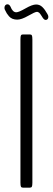

<svg xmlns="http://www.w3.org/2000/svg" viewBox="-39 -860 241 880"><path d="M170.4 -768.6Q163.6 -768.6 156.7 -778.8Q155.8 -780.8 152.6 -785.4Q149.4 -790 148.2 -792Q147 -793.9 144.5 -797.4Q142.1 -800.8 140.1 -802Q138.2 -803.2 135.7 -804.4Q133.3 -805.7 130.4 -805.7Q121.6 -805.7 90.6 -787.8Q59.6 -770 40 -770Q27.8 -770 18.3 -773.9Q8.8 -777.8 2.2 -785.4Q-4.4 -793 -7.8 -798.6Q-11.2 -804.2 -15.1 -812.5Q-18.6 -817.9 -18.6 -823.7Q-18.6 -831.1 -14.9 -835.7Q-11.2 -840.3 -4.9 -840.3Q3.9 -840.3 9.3 -829.1Q19 -803.7 35.6 -803.7Q46.9 -803.7 77.9 -821.5Q108.9 -839.4 126.5 -839.4Q143.1 -839.4 155 -827.9Q167 -816.4 178.2 -795.9Q182.6 -789.1 182.6 -782.7Q182.6 -776.4 179.2 -772.5Q175.8 -768.6 170.4 -768.6ZM65.9 0Q59.6 0 57.1 -4.2Q54.7 -8.3 54.7 -22.9V-679.2Q54.7 -693.8 57.1 -698Q59.6 -702.1 65.9 -702.1H98.1Q104.5 -702.1 106.9 -698Q109.4 -693.8 109.4 -679.2V-22.9Q109.4 -8.3 106.9 -4.2Q104.5 0 98.1 0Z"/></svg>

Font: BenchNine Light
Style: Regular
Weight: 300
Version: Version 1 ; ttfautohint (v0.92.18-e454-dirty) -l 8 -r 50 -G 